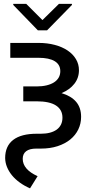

<svg xmlns="http://www.w3.org/2000/svg" viewBox="-20 -771 503 1009"><path d="M181.8 -545.5Q228.7 -545.5 267.9 -535Q307.2 -524.5 335.4 -505.5Q363.6 -486.5 379.3 -460Q394.9 -433.6 394.9 -402Q394.9 -361.5 370.7 -330.6Q346.6 -299.7 303.3 -281.6Q353.7 -266.7 380 -236Q406.2 -205.3 406.2 -157Q406.2 -121.4 391.5 -90.9Q376.8 -60.4 349.3 -38Q321.7 -15.6 282.5 -2.8Q243.3 9.9 194.6 9.9H170.5Q135.7 9.9 117.5 23.6Q99.4 37.3 99.4 63.9Q99.4 91.6 119.1 114.5Q138.8 137.4 177.6 154.8L137.8 218.8Q107.6 205.6 83.5 188Q59.3 170.5 42.6 149.9Q25.9 129.3 16.7 106.5Q7.5 83.8 7.1 59.7Q7.1 -3.2 49.2 -35.7Q91.3 -68.2 173.3 -68.2H194.6Q221.2 -68.2 242.2 -73.7Q263.1 -79.2 277.9 -89.8Q292.6 -100.5 300.4 -116.3Q308.2 -132.1 308.2 -152.7Q308.2 -194.2 274.5 -216.4Q240.8 -238.6 171.9 -238.6H102.3V-316.8H171.9Q201 -316.8 224.3 -322.3Q247.5 -327.8 263.7 -338.1Q279.8 -348.4 288.4 -363.3Q296.9 -378.2 296.9 -397Q296.9 -431.5 267.6 -449.4Q238.3 -467.3 181.8 -467.3H34.1V-545.5ZM203.1 -665.5 289.8 -750.7H358V-745L227.3 -611.5H179L49.7 -745V-750.7H117.9Z"/></svg>

Font: Fast_Sans-Dotted
Style: Regular
Weight: 400
Version: Version 3.018